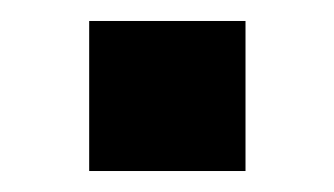

<svg xmlns="http://www.w3.org/2000/svg" viewBox="-20 -406 318 183"><path d="M65 -243V-386H214V-243Z"/></svg>

Font: Oxanium
Style: Bold
Weight: 700
Designer: Severin Meyer
Version: Version 2.000